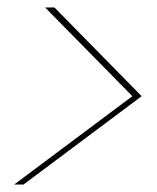

<svg xmlns="http://www.w3.org/2000/svg" viewBox="-20 -638 421 515"><path d="M18 -143H43L360 -380L126 -618H101L335 -380Z"/></svg>

Font: Poppins Devanagari Thin
Style: Italic
Weight: 100
Italic angle: -10°
Designer: Ninad Kale (Devanagari), Jonny Pinhorn (Latin)
Foundry: Indian Type Foundry
Version: 4.005